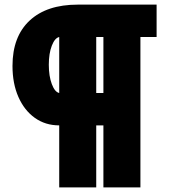

<svg xmlns="http://www.w3.org/2000/svg" viewBox="-20 -730 745 830"><path d="M34 -445Q34 -572 108 -641Q182 -710 316 -710H657V-570H587V80H427V-188H396V80H236V-188Q176 -188 130.5 -220.5Q85 -253 59.5 -311Q34 -369 34 -445ZM191 -450Q191 -401 204 -366.5Q217 -332 236 -328V-570Q217 -566 204 -532.5Q191 -499 191 -450ZM427 -570H396V-328H427Z"/></svg>

Font: Raleway Black
Style: Regular
Weight: 900
Designer: Matt McInerney, Pablo Impallari, Rodrigo Fuenzalida
Foundry: Matt McInerney, Pablo Impallari, Rodrigo Fuenzalida
Version: Version 4.026